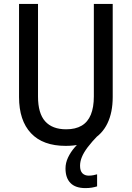

<svg xmlns="http://www.w3.org/2000/svg" viewBox="-20 -734 672 979"><path d="M388.2 111.3Q388.2 137.2 400.1 149.4Q412.1 161.6 432.6 161.6Q445.3 161.6 456.8 159.2Q468.3 156.7 475.1 154.8V216.3Q462.9 220.2 448 222.7Q433.1 225.1 415.5 225.1Q364.7 225.1 339.4 199.2Q314 173.3 314 125Q314 96.7 326.7 69.6Q339.4 42.5 359.6 19Q379.9 -4.4 402.8 -21.5L481.9 -45.9Q447.8 -10.7 427.2 16.6Q406.7 43.9 397.5 66.7Q388.2 89.4 388.2 111.3ZM554.7 -713.9V-239.3Q554.7 -160.6 527.8 -105Q501 -49.3 447.8 -19.8Q394.5 9.8 314.9 9.8Q198.7 9.8 137.9 -54.9Q77.1 -119.6 77.1 -239.3V-713.9H173.8V-241.7Q173.8 -156.2 210.2 -115.5Q246.6 -74.7 317.4 -74.7Q365.2 -74.7 396.5 -93.3Q427.7 -111.8 443.1 -149.2Q458.5 -186.5 458.5 -242.2V-713.9Z"/></svg>

Font: Open Sans SemiCondensed Medium
Style: Regular
Weight: 500
Width: 4
Designer: Monotype Design Team
Foundry: Monotype Imaging Inc.
Version: Version 3.000